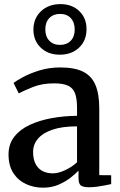

<svg xmlns="http://www.w3.org/2000/svg" viewBox="-20 -880 568 911"><path d="M184 10.5Q140.5 10.5 103.2 -6.8Q66 -24 43.2 -59Q20.5 -94 20.5 -147Q20.5 -196.5 47.8 -231.2Q75 -266 121.2 -287.5Q167.5 -309 225.5 -319.5Q283.5 -330 345.5 -330.5V-368Q345.5 -410.5 336.5 -436Q327.5 -461.5 303.8 -473Q280 -484.5 236.5 -484.5Q179.5 -484.5 136.5 -467.2Q93.5 -450 69 -437L44.5 -486Q56 -496 88.5 -513.8Q121 -531.5 167.2 -545.8Q213.5 -560 265 -560Q334 -560 374.5 -539.8Q415 -519.5 433 -476.5Q451 -433.5 451 -366V-49L507.5 -48.5V-6.5Q496.5 -4 478.5 -0.5Q460.5 3 440.2 5.8Q420 8.5 402.5 8.5Q375.5 8.5 364 0.2Q352.5 -8 352.5 -37V-70.5Q340.5 -57.5 316.5 -38.2Q292.5 -19 259 -4.2Q225.5 10.5 184 10.5ZM230 -57.5Q257 -57.5 289 -72.5Q321 -87.5 345.5 -110V-280.5Q275.5 -280.5 229.2 -264.8Q183 -249 160 -221.8Q137 -194.5 137 -159.5Q137 -124.5 149 -101.8Q161 -79 182.2 -68.2Q203.5 -57.5 230 -57.5ZM263.5 -620.5Q208 -620.5 173.2 -654Q138.5 -687.5 138.5 -740Q139 -793.5 174.8 -827Q210.5 -860.5 267 -860.5Q322 -860.5 356.5 -827Q391 -793.5 390.5 -741Q390.5 -687.5 355.2 -654Q320 -620.5 263.5 -620.5ZM264.5 -667Q296.5 -667 315.5 -686.5Q334.5 -706 334.5 -739.5Q334.5 -773.5 316 -793.8Q297.5 -814 265 -814Q233 -814 214 -794.2Q195 -774.5 195 -740.5Q195 -707 213.8 -687Q232.5 -667 264.5 -667Z"/></svg>

Font: Merriweather 36pt Medium
Style: Regular
Weight: 500
Version: Version 2.100